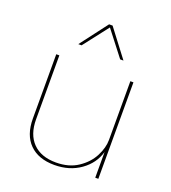

<svg xmlns="http://www.w3.org/2000/svg" viewBox="-134 -825 833 935"><g transform="rotate(20 282.0 -357.5)"><path d="M479 -500V0H463V-133Q445 -70 388.5 -30Q332 10 254 10Q171 10 125 -36Q79 -82 79 -167V-500H95V-169Q95 -90 137.5 -47Q180 -4 257 -4Q324 -4 370.5 -35Q417 -66 440 -110.5Q463 -155 463 -196V-500ZM380 -583 280 -712 180 -583H163L271 -725H289L397 -583Z"/></g></svg>

Font: Work Sans Hairline
Style: Regular
Weight: 400
Designer: Wei Huang
Foundry: Wei Huang
Version: Version 1.032